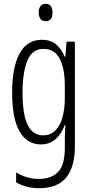

<svg xmlns="http://www.w3.org/2000/svg" viewBox="-20 -752 482 1013"><path d="M201 -542Q247 -542 276 -517.5Q305 -493 321 -453H325L331 -532H375V20Q375 128 329.5 184.5Q284 241 185 241Q119 241 65 210V158Q95 175 123.5 183.5Q152 192 184 192Q252 192 287 154.5Q322 117 322 30V-2Q322 -21 322.5 -43.5Q323 -66 325 -93H322Q305 -46 273.5 -18Q242 10 196 10Q123 10 83.5 -58Q44 -126 44 -264Q44 -398 83.5 -470Q123 -542 201 -542ZM209 -494Q150 -494 124.5 -432.5Q99 -371 99 -264Q99 -147 126 -92.5Q153 -38 207 -38Q247 -38 272.5 -64Q298 -90 310 -134.5Q322 -179 322 -233V-300Q322 -389 295.5 -441.5Q269 -494 209 -494ZM221 -732Q240 -732 248.5 -719Q257 -706 257 -686Q257 -640 221 -640Q203 -640 193.5 -652.5Q184 -665 184 -686Q184 -706 193 -719Q202 -732 221 -732Z"/></svg>

Font: Noto Sans ExtraCondensed Light
Style: Regular
Weight: 300
Width: 2
Designer: Monotype Design Team
Foundry: Monotype Imaging Inc.
Version: Version 2.013; ttfautohint (v1.8.4.7-5d5b)